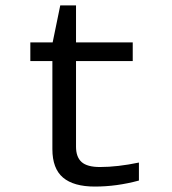

<svg xmlns="http://www.w3.org/2000/svg" viewBox="-20 -686 640 714"><path d="M92.8 -459V-528.3H175.8L204.1 -666H262.7V-528.3H473.6V-459H262.7V-140.6Q262.7 -102.1 283.4 -83.5Q304.2 -64.9 351.6 -64.9Q417 -64.9 496.6 -81.5V-14.6Q414.1 7.8 333 7.8Q253.9 7.8 214.4 -25.6Q174.8 -59.1 174.8 -131.3V-459Z"/></svg>

Font: Courier New
Style: Regular
Weight: 400
Designer: Steve Matteson
Foundry: Ascender Corporation
Version: Version 2.00.3